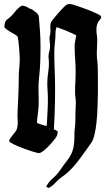

<svg xmlns="http://www.w3.org/2000/svg" viewBox="-20 -774 530 962"><path d="M330 -754Q337 -754 360 -746.5Q383 -739 408.5 -729.5Q434 -720 456 -710Q478 -700 483 -696Q487 -693 487 -687Q487 -683 483 -678.5Q479 -674 474.5 -667.5Q470 -661 466.5 -651Q463 -641 463 -626Q463 -611 465.5 -596Q468 -581 467 -566Q467 -552 466 -537.5Q465 -523 465 -508Q465 -488 467.5 -467Q470 -446 470 -426Q470 -406 470.5 -375Q471 -344 470.5 -308Q470 -272 468.5 -233.5Q467 -195 463.5 -161Q460 -127 453.5 -99.5Q447 -72 437 -58Q424 -40 410 -20Q396 0 381 20Q366 40 350 58.5Q334 77 318 91Q303 104 289 113.5Q275 123 261 138Q253 147 243 155.5Q233 164 222 168Q216 162 211 162Q223 138 244 120Q265 102 280 80Q300 51 314 33.5Q328 16 336.5 -1Q345 -18 349 -39.5Q353 -61 353 -99Q353 -105 353 -111.5Q353 -118 354 -124Q357 -145 357.5 -166Q358 -187 358 -208Q358 -221 359 -233.5Q360 -246 360 -259Q360 -273 358 -285.5Q356 -298 356 -312Q356 -338 357.5 -363.5Q359 -389 359 -415Q359 -447 356.5 -478.5Q354 -510 354 -542Q354 -556 357 -569.5Q360 -583 362 -597Q357 -600 343 -606.5Q329 -613 313 -619.5Q297 -626 282.5 -631.5Q268 -637 263 -638Q261 -630 259.5 -623.5Q258 -617 258 -608Q258 -584 255 -559.5Q252 -535 252 -511Q252 -466 254 -420.5Q256 -375 256 -330Q256 -228 250 -126Q255 -124 260 -121.5Q265 -119 269 -115Q269 -96 258 -82Q253 -75 242.5 -62.5Q232 -50 219.5 -37.5Q207 -25 195 -16Q183 -7 175 -7Q168 -7 144 -14.5Q120 -22 93.5 -32Q67 -42 46.5 -52Q26 -62 26 -67Q26 -73 31.5 -81Q37 -89 44 -97.5Q51 -106 57 -114Q63 -122 65 -129Q70 -147 68.5 -170Q67 -193 68 -212Q70 -257 72 -300Q74 -343 74 -388Q74 -411 76.5 -434Q79 -457 79 -480Q79 -487 78 -503Q77 -519 75.5 -536.5Q74 -554 72 -569.5Q70 -585 68 -591Q61 -598 52 -603Q43 -608 34 -613Q25 -618 16.5 -624Q8 -630 2 -638Q2 -651 5 -661Q8 -671 19 -679Q38 -693 52.5 -712Q67 -731 87 -745H92Q106 -745 117.5 -737.5Q129 -730 142 -726Q153 -717 163 -710Q173 -703 175 -687Q178 -651 180.5 -614.5Q183 -578 183 -541Q183 -500 181.5 -460Q180 -420 175 -379Q172 -351 173 -323Q174 -295 174 -267Q174 -245 172 -224Q170 -203 167 -181Q165 -171 165 -165Q165 -161 167 -157Q178 -153 190 -149Q202 -145 214 -143Q216 -177 218 -211Q220 -245 220 -280Q220 -299 218.5 -318Q217 -337 217 -357Q217 -384 221.5 -411.5Q226 -439 225 -465Q225 -471 224 -477.5Q223 -484 223 -490Q223 -504 227 -516.5Q231 -529 231 -542Q231 -552 229.5 -561.5Q228 -571 228 -580Q228 -590 230.5 -599Q233 -608 233 -618Q233 -624 232.5 -630Q232 -636 232 -641Q232 -657 239 -668Q243 -674 252.5 -685.5Q262 -697 273 -709.5Q284 -722 294.5 -733Q305 -744 310 -748Q314 -751 319.5 -752.5Q325 -754 330 -754Z"/></svg>

Font: Hand Textur
Style: Regular
Weight: 400
Designer: F. H. Ehmcke um 1935
Foundry: Peter Wiegel
Version: Version 1.000